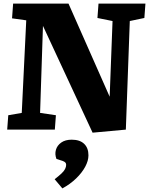

<svg xmlns="http://www.w3.org/2000/svg" viewBox="-20 -721 829 1068"><path d="M590 -183 606 -604 522 -621 528 -701H789L783 -621L702 -604L680 0L495 17L219 -577L203 -93L291 -80L285 0H20L26 -80L101 -93L126 -608L47 -619L53 -701H361ZM327 327 284 276Q307 258 321.5 244.5Q336 231 342 219Q348 207 348 196Q348 188 343.5 183Q339 178 328 174L294 163Q284 137 291 112.5Q298 88 320.5 72Q343 56 379 56Q424 56 448 79Q472 102 472 143Q472 173 454 206.5Q436 240 403.5 271.5Q371 303 327 327Z"/></svg>

Font: Literata ExtraBold
Style: Italic
Weight: 800
Italic angle: -2°
Designer: Latin by Veronika Burian and Jose Scaglione. Greek by Irene Vlachou. Cyrillic by Vera Evstafieva
Foundry: TypeTogether
Version: Version 3.002